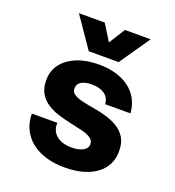

<svg xmlns="http://www.w3.org/2000/svg" viewBox="-143 -902 936 1026"><g transform="rotate(20 325.0 -388.5)"><path d="M339 12Q261 12 202 -13.5Q143 -39 110.5 -86.5Q78 -134 77 -199H222Q220 -153 251.5 -127Q283 -101 338 -101Q378 -101 402.5 -114.5Q427 -128 427 -152Q427 -173 408.5 -185.5Q390 -198 360 -205.5Q330 -213 294 -220.5Q258 -228 221.5 -239Q185 -250 155 -268.5Q125 -287 106.5 -317.5Q88 -348 88 -394Q88 -447 118 -486Q148 -525 201.5 -546.5Q255 -568 325 -568Q432 -568 498.5 -518.5Q565 -469 572 -380H428Q426 -417 398 -436Q370 -455 326 -455Q289 -455 267 -442Q245 -429 245 -403Q245 -382 263.5 -370.5Q282 -359 312 -352Q342 -345 378.5 -339Q415 -333 451 -322.5Q487 -312 517 -294Q547 -276 565.5 -246Q584 -216 584 -169Q584 -84 517.5 -36Q451 12 339 12ZM130 -789H277L334 -697L392 -789H538L419 -616H249Z"/></g></svg>

Font: Azeret Mono Thin
Style: Regular
Weight: 100
Designer: Martin Vácha
Foundry: Displaay
Version: Version 1.002